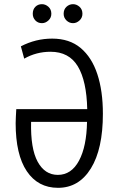

<svg xmlns="http://www.w3.org/2000/svg" viewBox="-20 -889 571 920"><path d="M258 11Q162 11 108.5 -68.5Q55 -148 55 -299Q55 -311 56 -329.5Q57 -348 58 -366H398Q395 -501 353 -571Q311 -641 222 -641Q154 -641 96 -608L80 -667Q151 -704 230 -704Q313 -704 366.5 -659Q420 -614 446.5 -533.5Q473 -453 473 -344Q473 -175 415.5 -82Q358 11 258 11ZM257 -51Q322 -51 358.5 -119Q395 -187 397 -305H129Q126 -177 160.5 -114Q195 -51 257 -51ZM330 -778Q312 -778 298.5 -791Q285 -804 285 -823Q285 -844 298.5 -856.5Q312 -869 330 -869Q347 -869 361 -856.5Q375 -844 375 -823Q375 -804 361 -791Q347 -778 330 -778ZM181 -778Q162 -778 149.5 -791Q137 -804 137 -823Q137 -844 149.5 -856.5Q162 -869 181 -869Q198 -869 212 -856.5Q226 -844 226 -823Q226 -804 212 -791Q198 -778 181 -778Z"/></svg>

Font: Ubuntu Sans Condensed
Style: Regular
Weight: 400
Width: 3
Designer: Dalton Maag Ltd
Foundry: Dalton Maag Ltd
Version: Version 1.006; ttfautohint (v1.8.4.7-5d5b)